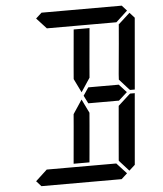

<svg xmlns="http://www.w3.org/2000/svg" viewBox="-64 -1055 943 1111"><g transform="rotate(-5 408.0 -500.0)"><path d="M377 -673 396 -887H488L487 -876L469 -673L463 -601L410 -521L371 -601ZM628 -546 671 -499 620 -453V-454H602H600H471H450H443L420 -500L451 -546H458H479H492ZM424 -157 420 -113H328L347 -327L353 -399L406 -479L445 -399L439 -327ZM185 -969 219 -1000H685L713 -969L646 -907H626H490H398H262H242ZM684 -485 689 -489H716L680 -76L646 -45L590 -107V-113L599 -218L617 -424ZM631 -31 597 0H131L103 -31L170 -93H190H326H418H554H574ZM726 -955 754 -924 718 -510H691L686 -514L631 -575L633 -607L649 -782L658 -887V-893Z"/></g></svg>

Font: DSEG14 Classic
Style: Italic
Weight: 400
Italic angle: -5°
Designer: Keshikan(Twitter:@keshinomi_88pro)
Version: Version 0.46